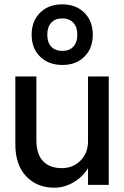

<svg xmlns="http://www.w3.org/2000/svg" viewBox="-20 -853 573 886"><path d="M268.1 -553.2Q204.1 -553.2 165 -591.6Q126 -629.9 126 -692.9Q126 -755.9 165 -794.4Q204.1 -833 267.1 -833Q330.1 -833 369.1 -794.4Q408.2 -755.9 408.2 -692.9Q408.2 -629.9 369.6 -591.6Q331.1 -553.2 268.1 -553.2ZM268.1 -618.2Q300.3 -618.2 318.6 -637.9Q336.9 -657.7 336.9 -692.9Q336.9 -728 318.4 -748Q299.8 -768.1 267.1 -768.1Q234.4 -768.1 216.3 -748Q198.2 -728 198.2 -692.9Q198.2 -657.7 216.3 -637.9Q234.4 -618.2 268.1 -618.2ZM147.9 -207Q147.9 -141.1 179 -109.1Q210 -77.1 265.1 -77.1Q316.9 -77.1 351.6 -112.1Q386.2 -147 386.2 -201.2V-500H481.9V0H386.2V-77.1Q359.9 -34.7 317.6 -10.7Q275.4 13.2 231 13.2Q150.4 13.2 100.6 -39.6Q50.8 -92.3 50.8 -187V-500H147.9Z"/></svg>

Font: Overused Grotesk Medium
Style: Regular
Weight: 500
Version: Version 0.002